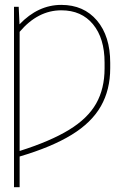

<svg xmlns="http://www.w3.org/2000/svg" viewBox="-20 -574 535 797"><path d="M61 -473.1Q138.2 -553.7 234.4 -553.7Q327.6 -553.7 382.6 -488.8Q437.5 -423.8 437.5 -313.5V-291Q437.5 -201.2 398.7 -133.1Q359.9 -64.9 276.9 -14.2Q193.8 36.6 61.5 75.7V203.1H38.1V-545.9H57.6ZM61.5 52.7Q189.5 12.2 266.8 -35.2Q344.2 -82.5 379.2 -144.3Q414.1 -206.1 414.1 -290V-314.5Q414.1 -415 366.2 -473.1Q318.4 -531.2 234.4 -531.2Q137.2 -531.2 61.5 -441.9Z"/></svg>

Font: Inter Display Thin
Style: Regular
Weight: 100
Designer: Rasmus Andersson
Foundry: rsms
Version: Version 4.000;git-a52131595